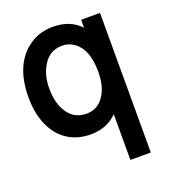

<svg xmlns="http://www.w3.org/2000/svg" viewBox="-135 -633 827 937"><g transform="rotate(-20 278.0 -165.0)"><path d="M487 205H381V-32Q327 22 243 22Q180 22 132 -6Q84 -34 55 -87Q18 -155 18 -251Q18 -409 108 -486V-485Q137 -511 172 -523Q207 -535 246 -535Q291 -535 326 -521.5Q361 -508 389 -479V-520H487ZM258 -433Q186 -433 152 -364Q128 -320 128 -256Q128 -204 143.5 -164.5Q159 -125 188 -102Q218 -80 258 -80Q326 -80 360 -148Q381 -191 381 -254Q381 -369 320 -413Q292 -433 258 -433Z"/></g></svg>

Font: Ekushey Bangla
Style: Bold
Weight: 700
Designer: Al Mamun Sumon
Foundry: Al Mamun Sumon
Version: Version 1.0